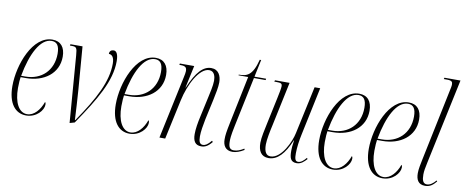

<svg xmlns="http://www.w3.org/2000/svg" viewBox="-66 -1048 3252 1346"><g transform="rotate(10 1559.5 -375.0)"><path d="M162 10C235 10 283 -48 283 -88C283 -100 280 -104 277 -106C257 -49 217 0 167 0C108 0 73 -68 73 -170C73 -201 76 -240 78 -248H116C242 -248 344 -319 344 -440C344 -507 312 -546 253 -546C113 -546 32 -330 32 -177C32 -54 84 10 162 10ZM110 -258H80C109 -418 169 -536 249 -536C286 -536 305 -512 305 -454C305 -334 223 -258 110 -258Z M435 -466 472 9 507 -1C637 -191 722 -333 722 -474C722 -523 709 -546 689 -546C673 -546 659 -538 659 -516C681 -516 698 -499 698 -453C698 -326 630 -196 508 -18H505C502 -80 497 -169 492 -234L468 -536H382L380 -526H392C425 -526 431 -522 435 -466Z M898 10C971 10 1019 -48 1019 -88C1019 -100 1016 -104 1013 -106C993 -49 953 0 903 0C844 0 809 -68 809 -170C809 -201 812 -240 814 -248H852C978 -248 1080 -319 1080 -440C1080 -507 1048 -546 989 -546C849 -546 768 -330 768 -177C768 -54 820 10 898 10ZM846 -258H816C845 -418 905 -536 985 -536C1022 -536 1041 -512 1041 -454C1041 -334 959 -258 846 -258Z M1408 10C1435 10 1456 0 1484 -34L1477 -42C1452 -11 1434 -2 1419 -2C1396 -2 1388 -21 1388 -57C1388 -93 1396 -137 1405 -183L1436 -325C1446 -373 1456 -420 1456 -453C1456 -500 1436 -543 1384 -543C1328 -543 1280 -495 1231 -377H1229L1263 -536H1161L1159 -526H1169C1204 -526 1212 -515 1212 -490C1212 -479 1209 -466 1204 -442L1110 0H1151L1212 -283C1237 -400 1303 -526 1372 -526C1411 -526 1418 -485 1418 -458C1418 -422 1404 -367 1399 -342L1368 -200C1356 -147 1349 -103 1349 -67C1349 -17 1366 10 1408 10Z M1631 10C1655 10 1684 0 1713 -18L1710 -27C1684 -11 1663 -2 1638 -2C1609 -2 1600 -21 1600 -60C1600 -76 1600 -97 1616 -173L1690 -526H1773L1775 -536H1692L1718 -659H1708C1678 -541 1637 -531 1581 -531L1580 -526H1649L1580 -192C1565 -119 1562 -98 1562 -67C1562 -25 1580 10 1631 10Z M2088 10C2119 10 2140 -11 2159 -32L2153 -39C2135 -18 2118 -1 2096 -1C2073 -1 2071 -25 2071 -58C2071 -97 2078 -150 2088 -195L2160 -536H2120L2047 -197C2035 -136 1976 -5 1899 -5C1869 -5 1853 -29 1853 -82C1853 -117 1866 -180 1876 -224L1942 -536H1838L1835 -526H1849C1883 -526 1891 -522 1891 -502C1891 -488 1883 -449 1876 -416L1836 -228C1827 -185 1813 -125 1813 -87C1813 -30 1834 9 1888 9C1949 9 1999 -42 2041 -144H2043C2037 -106 2036 -86 2036 -70C2036 -21 2043 10 2088 10Z M2346 10C2419 10 2467 -48 2467 -88C2467 -100 2464 -104 2461 -106C2441 -49 2401 0 2351 0C2292 0 2257 -68 2257 -170C2257 -201 2260 -240 2262 -248H2300C2426 -248 2528 -319 2528 -440C2528 -507 2496 -546 2437 -546C2297 -546 2216 -330 2216 -177C2216 -54 2268 10 2346 10ZM2294 -258H2264C2293 -418 2353 -536 2433 -536C2470 -536 2489 -512 2489 -454C2489 -334 2407 -258 2294 -258Z M2699 10C2772 10 2820 -48 2820 -88C2820 -100 2817 -104 2814 -106C2794 -49 2754 0 2704 0C2645 0 2610 -68 2610 -170C2610 -201 2613 -240 2615 -248H2653C2779 -248 2881 -319 2881 -440C2881 -507 2849 -546 2790 -546C2650 -546 2569 -330 2569 -177C2569 -54 2621 10 2699 10ZM2647 -258H2617C2646 -418 2706 -536 2786 -536C2823 -536 2842 -512 2842 -454C2842 -334 2760 -258 2647 -258Z M3002 10C3039 10 3059 -9 3081 -35L3076 -41C3056 -17 3034 -2 3013 -2C2985 -2 2977 -27 2977 -66C2977 -90 2982 -116 2990 -153L3119 -760H3005L3002 -750H3026C3061 -750 3065 -739 3065 -722C3065 -719 3065 -715 3063 -703L2952 -169C2945 -134 2937 -99 2937 -69C2937 -23 2953 10 3002 10Z"/></g></svg>

Font: Noto Serif Display ExtraCondensed ExtraLight
Style: Italic
Weight: 200
Width: 2
Italic angle: -12°
Designer: Monotype Design Team
Foundry: Monotype Imaging Inc.
Version: Version 2.009